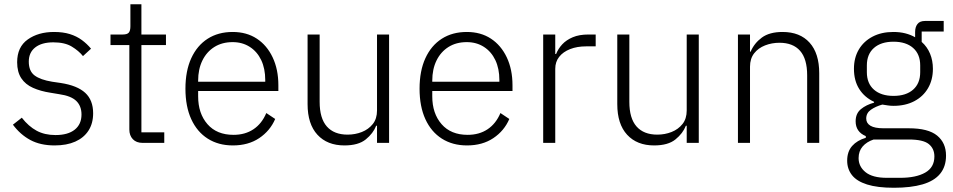

<svg xmlns="http://www.w3.org/2000/svg" viewBox="-20 -675 4504 907"><path d="M238 12Q171 12 123.5 -13.5Q76 -39 41 -86L83 -119Q115 -78 153 -57.5Q191 -37 242 -37Q301 -37 333 -62.5Q365 -88 365 -134Q365 -174 340.5 -198Q316 -222 260 -230L218 -237Q172 -244 136 -260Q100 -276 80.5 -305.5Q61 -335 61 -381Q61 -453 111 -488.5Q161 -524 235 -524Q278 -524 310 -514Q342 -504 366.5 -486Q391 -468 410 -445L372 -410Q352 -435 319 -455Q286 -475 232 -475Q177 -475 146.5 -451Q116 -427 116 -384Q116 -339 143.5 -318.5Q171 -298 226 -289L267 -283Q345 -271 382.5 -236.5Q420 -202 420 -140Q420 -92 398 -58Q376 -24 335.5 -6Q295 12 238 12Z M756 0H654Q624 0 607.5 -17.5Q591 -35 591 -63V-462H502V-512H560Q581 -512 588.5 -521Q596 -530 596 -551V-655H648V-512H764V-462H648V-50H756Z M1080 12Q1012 12 961.5 -20Q911 -52 883.5 -112Q856 -172 856 -256Q856 -340 883.5 -400Q911 -460 961 -492Q1011 -524 1079 -524Q1145 -524 1193 -492.5Q1241 -461 1268 -404Q1295 -347 1295 -272V-245H916V-220Q916 -139 960 -88.5Q1004 -38 1083 -38Q1138 -38 1177.5 -64.5Q1217 -91 1238 -141L1280 -113Q1256 -57 1204.5 -22.5Q1153 12 1080 12ZM1079 -476Q1029 -476 992.5 -453Q956 -430 936 -389Q916 -348 916 -294V-289H1233V-297Q1233 -351 1214 -391Q1195 -431 1160 -453.5Q1125 -476 1079 -476Z M1761 0V-81H1757Q1743 -45 1708 -16.5Q1673 12 1607 12Q1526 12 1479.5 -38.5Q1433 -89 1433 -183V-512H1490V-194Q1490 -116 1524 -77.5Q1558 -39 1622 -39Q1658 -39 1689.5 -51.5Q1721 -64 1741 -89Q1761 -114 1761 -153V-512H1818V0Z M2186 12Q2118 12 2067.5 -20Q2017 -52 1989.5 -112Q1962 -172 1962 -256Q1962 -340 1989.5 -400Q2017 -460 2067 -492Q2117 -524 2185 -524Q2251 -524 2299 -492.5Q2347 -461 2374 -404Q2401 -347 2401 -272V-245H2022V-220Q2022 -139 2066 -88.5Q2110 -38 2189 -38Q2244 -38 2283.5 -64.5Q2323 -91 2344 -141L2386 -113Q2362 -57 2310.5 -22.5Q2259 12 2186 12ZM2185 -476Q2135 -476 2098.5 -453Q2062 -430 2042 -389Q2022 -348 2022 -294V-289H2339V-297Q2339 -351 2320 -391Q2301 -431 2266 -453.5Q2231 -476 2185 -476Z M2603 0H2546V-512H2603V-420H2607Q2617 -445 2636 -465.5Q2655 -486 2685.5 -499Q2716 -512 2760 -512H2794V-456H2749Q2706 -456 2673 -443Q2640 -430 2621.5 -406.5Q2603 -383 2603 -350Z M3224 0V-81H3220Q3206 -45 3171 -16.5Q3136 12 3070 12Q2989 12 2942.5 -38.5Q2896 -89 2896 -183V-512H2953V-194Q2953 -116 2987 -77.5Q3021 -39 3085 -39Q3121 -39 3152.5 -51.5Q3184 -64 3204 -89Q3224 -114 3224 -153V-512H3281V0Z M3523 0H3466V-512H3523V-431H3526Q3543 -471 3579 -497.5Q3615 -524 3677 -524Q3759 -524 3804.5 -473.5Q3850 -423 3850 -329V0H3793V-319Q3793 -397 3759.5 -435Q3726 -473 3662 -473Q3626 -473 3594 -460.5Q3562 -448 3542.5 -423Q3523 -398 3523 -360Z M4449 60Q4449 112 4421 146Q4393 180 4338 196Q4283 212 4203 212Q4125 212 4076 196.5Q4027 181 4004.5 152Q3982 123 3982 84Q3982 41 4005.5 14.5Q4029 -12 4070 -24V-32Q4046 -42 4034 -59.5Q4022 -77 4022 -102Q4022 -139 4047 -159.5Q4072 -180 4109 -190V-194Q4064 -215 4039 -254.5Q4014 -294 4014 -350Q4014 -402 4037 -441Q4060 -480 4102 -502Q4144 -524 4200 -524Q4231 -524 4256.5 -517.5Q4282 -511 4303 -499V-524Q4303 -547 4314 -561.5Q4325 -576 4350 -576H4438V-526H4334V-477Q4360 -454 4373.5 -421.5Q4387 -389 4387 -350Q4387 -298 4364 -258.5Q4341 -219 4299 -197Q4257 -175 4201 -175Q4187 -175 4174 -177Q4161 -179 4148 -181Q4116 -172 4094 -156.5Q4072 -141 4072 -115Q4072 -93 4092 -81Q4112 -69 4154 -69H4273Q4365 -69 4407 -34.5Q4449 0 4449 60ZM4394 64Q4394 27 4367.5 5.5Q4341 -16 4273 -16H4107Q4074 -5 4055 17Q4036 39 4036 72Q4036 112 4069 138.5Q4102 165 4169 165H4233Q4307 165 4350.5 140.5Q4394 116 4394 64ZM4201 -222Q4260 -222 4293.5 -251.5Q4327 -281 4327 -334V-366Q4327 -419 4293.5 -448.5Q4260 -478 4201 -478Q4142 -478 4108.5 -448.5Q4075 -419 4075 -366V-334Q4075 -281 4108.5 -251.5Q4142 -222 4201 -222Z"/></svg>

Font: IBM Plex Sans Light
Style: Regular
Weight: 300
Designer: Mike Abbink, Paul van der Laan, Pieter van Rosmalen
Foundry: Bold Monday
Version: Version 3.201